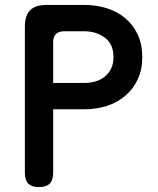

<svg xmlns="http://www.w3.org/2000/svg" viewBox="-20 -750 640 780"><path d="M196 -306V-48Q196 -18 182 -4Q168 10 138 10Q109 10 95 -4Q81 -18 81 -48V-642Q81 -687 102.5 -708.5Q124 -730 169 -730H322Q371 -730 414 -716.5Q457 -703 489.5 -675.5Q522 -648 540 -608.5Q558 -569 558 -518Q558 -467 539.5 -427.5Q521 -388 488.5 -360.5Q456 -333 413.5 -319.5Q371 -306 322 -306ZM196 -413H322Q347 -413 368.5 -419.5Q390 -426 406 -439Q422 -452 431.5 -471.5Q441 -491 441 -518Q441 -571 406 -597Q371 -623 322 -623H241Q219 -623 207.5 -612Q196 -601 196 -579Z"/></svg>

Font: Maple Mono NL SemiBold
Style: Regular
Weight: 600
Monospace: yes
Designer: subframe7536
Version: Version 7.000